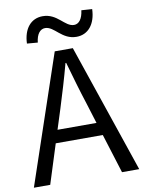

<svg xmlns="http://www.w3.org/2000/svg" viewBox="-100 -1008 808 1077"><g transform="rotate(-10 304.0 -469.5)"><path d="M387 -792C453 -792 497 -844 500 -930L439 -934C433 -886 413 -860 385 -860C332 -860 303 -939 219 -939C152 -939 109 -887 106 -803L167 -798C172 -846 193 -871 221 -871C274 -871 303 -792 387 -792ZM4 0H97L168 -224H436L506 0H604L355 -733H252ZM191 -297 227 -410C253 -493 277 -572 300 -658H304C328 -573 351 -493 378 -410L413 -297Z"/></g></svg>

Font: Noto Sans Mono CJK HK
Style: Regular
Weight: 400
Designer: Ryoko NISHIZUKA 西塚涼子 (kana, bopomofo & ideographs); Paul D. Hunt (Latin, Greek & Cyrillic); Sandoll Communications 산돌커뮤니
Foundry: Adobe
Version: Version 2.004;hotconv 1.0.118;makeotfexe 2.5.65603